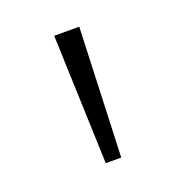

<svg xmlns="http://www.w3.org/2000/svg" viewBox="-71 -719 405 432"><g transform="rotate(-20 132.0 -503.5)"><path d="M113 -349 102 -658H162L150 -349Z"/></g></svg>

Font: EauTestSC Semilight
Style: Regular
Weight: 300
Designer: Christian Thalmann (Catharsis Fonts)
Version: Version 0.001;PS 000.001;hotconv 1.0.88;makeotf.lib2.5.64775